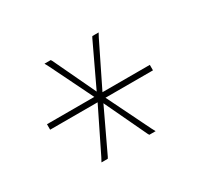

<svg xmlns="http://www.w3.org/2000/svg" viewBox="-85 -833 652 608"><g transform="rotate(-30 240.5 -529.5)"><path d="M230.5 -550.8 303.5 -705 306.5 -710H329.5L321.5 -695L245.4 -540H408.5H418.5V-520H408.5H244.9L321.5 -364L329.5 -349H306.5L303.5 -354L230.5 -508.2L157.5 -354L154.5 -349H131.5L139.5 -364L216.1 -520H52.5H42.5V-540H52.5H215.6L139.5 -695L131.5 -710H154.5L157.5 -705Z"/></g></svg>

Font: Nordica Plus
Style: NordicaClassicUltraLightCond
Weight: 300
Version: Version 1.01